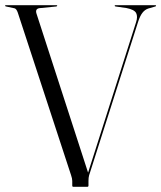

<svg xmlns="http://www.w3.org/2000/svg" viewBox="-22 -720 622 740"><path d="M420 -697.5Q420 -700 422.5 -700H577Q579.5 -700 579.5 -697.5Q579.5 -696 576.5 -695L549 -687Q536 -682.5 526.8 -670.5Q517.5 -658.5 510 -635L321.5 -44.5Q319 -35.5 319 -22.5V-5Q319 0 314.5 0H260.5Q256.5 0 256.5 -5V-22.5Q256.5 -31.5 252 -44.5L46.5 -671.5Q41.5 -686 34 -688L1.5 -695Q-2.5 -696 -2.5 -697.5Q-2.5 -700 0.5 -700H196Q198.5 -700 198.5 -697.5Q198.5 -696 194.5 -695L129.5 -688.5Q113 -685.5 118.5 -668L317.5 -54.5L502.5 -634.5Q509.5 -656 502.8 -669.5Q496 -683 465.5 -689L423.5 -695Q420 -696 420 -697.5Z"/></svg>

Font: Fraunces 144pt S000 Light
Style: Regular
Weight: 300
Version: Version 1.000; ttfautohint (v1.8.3)